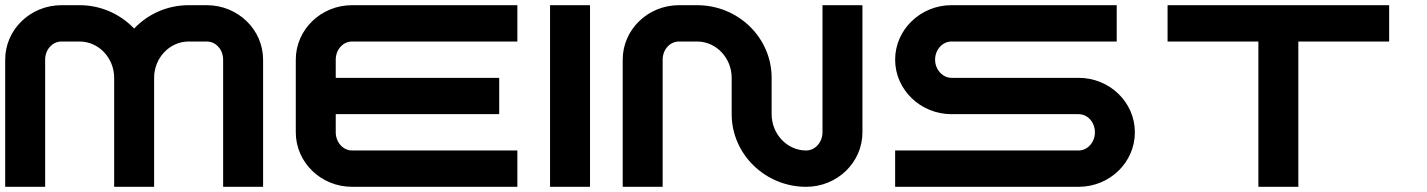

<svg xmlns="http://www.w3.org/2000/svg" viewBox="-20 -720 5500 740"><path d="M707 -700C624 -700 549 -665 497 -610C444 -665 370 -700 287 -700H217C97 -700 0 -606 0 -490V0H154V-490C154 -529 182 -560 217 -560H287C360 -560 420 -497 420 -420V0H574V-420C574 -497 634 -560 707 -560H777C812 -560 840 -529 840 -490V0H994V-490C994 -606 897 -700 777 -700Z M1274 -280H1904V-420H1274V-490C1274 -529 1302 -560 1337 -560H1974V-700H1337C1217 -700 1120 -606 1120 -490V-210C1120 -94 1217 0 1337 0H1974V-140H1337C1302 -140 1274 -172 1274 -210Z M2100 0V-700H2254V0Z M3087 0C2929 0 2800 -126 2800 -280V-420C2800 -497 2740 -560 2667 -560H2597C2562 -560 2534 -529 2534 -490V0H2380V-490C2380 -606 2477 -700 2597 -700H2667C2825 -700 2954 -575 2954 -420V-280C2954 -203 3014 -140 3087 -140C3122 -140 3150 -172 3150 -210V-700H3304V-210C3304 -94 3207 0 3087 0Z M3430 0V-140H4137C4172 -140 4200 -172 4200 -210C4200 -249 4172 -280 4137 -280H3647C3528 -280 3430 -374 3430 -490C3430 -606 3528 -700 3647 -700H4284V-560H3647C3613 -560 3584 -529 3584 -490C3584 -452 3613 -420 3647 -420H4137C4257 -420 4354 -326 4354 -210C4354 -94 4257 0 4137 0Z M4480 -700V-560H4830V0H4984V-560H5334V-700Z"/></svg>

Font: Generic Techno
Style: Regular
Weight: 400
Designer: NC Empire
Foundry: NC Empire
Version: Version 1.000;hotconv 1.0.109;makeotfexe 2.5.65596